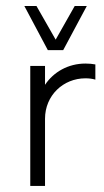

<svg xmlns="http://www.w3.org/2000/svg" viewBox="-20 -615 343 635"><path d="M138.2 -449.2H189L267.1 -595.2H227.1L164.1 -483.9L100.6 -595.2H60.5ZM80.1 0H128.9V-222.2C128.9 -299.3 189 -356 262.7 -356C274.9 -356 286.1 -354.5 295.4 -351.6V-401.9C285.2 -403.8 274.9 -404.8 262.7 -404.8C205.6 -404.8 157.2 -377 128.9 -334.5V-397H80.1Z"/></svg>

Font: Now Light
Style: Regular
Weight: 300
Designer: Alfredo Marco Pradil
Foundry: Alfredo Marco Pradil
Version: Version 1.200;hotconv 1.0.109;makeotfexe 2.5.65596